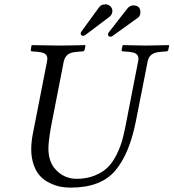

<svg xmlns="http://www.w3.org/2000/svg" viewBox="-20 -855 800 885"><path d="M306.2 9.8Q280.3 9.8 257.8 5.4Q236.3 1.5 210 -11.2Q184.6 -22.9 166.5 -42Q147.5 -61.5 136.2 -92.8Q124 -126.5 124 -166Q124 -200.2 130.9 -235.8L196.8 -571.8Q196.8 -573.2 197.5 -577.9Q198.2 -582.5 198.2 -585Q198.2 -599.1 187.5 -606.9Q177.7 -613.8 152.8 -616.2L127.9 -618.2Q120.1 -618.2 122.1 -626L125 -645L127.9 -647Q208 -645 249 -645Q292 -645 372.1 -647L374 -645L370.1 -626Q368.2 -618.2 360.8 -618.2L335.9 -616.2Q306.2 -614.3 292.5 -603.5Q279.3 -593.3 273.9 -571.8L214.8 -269Q203.1 -201.2 203.1 -170.9Q203.1 -115.7 230 -81.1Q270.5 -30.8 334 -30.8Q379.9 -30.8 418 -46.4Q454.6 -61.5 477.5 -84.5Q499.5 -106.4 517.6 -142.6Q534.2 -176.3 543 -207.5Q551.3 -237.3 559.1 -276.9L616.2 -569.8Q618.2 -577.1 618.2 -584Q618.2 -599.1 607.4 -606.9Q597.7 -613.8 573.2 -616.2L546.9 -618.2Q539.1 -618.2 541 -626L544.9 -645L546.9 -647Q627 -645 651.9 -645Q677.7 -645 757.8 -647L759.8 -645L755.9 -626Q753.9 -618.2 747.1 -618.2L722.2 -616.2Q692.4 -614.3 678.2 -603Q663.6 -591.8 660.2 -569.8L606 -294.9Q576.2 -145 511.2 -68.4Q444.8 9.8 306.2 9.8ZM466.8 -835Q478 -835 487.8 -826.7Q498 -817.9 498 -805.2Q498 -788.1 484.9 -777.8L371.1 -691.9Q365.7 -689.9 362.8 -689.9Q352.1 -689.9 352.1 -701.2Q352.1 -706.1 354 -708L438 -823.2Q446.8 -835 466.8 -835ZM613.8 -772 497.1 -688Q494.6 -686 488.8 -686Q478 -686 478 -695.8Q478 -702.1 480 -704.1L568.8 -817.9Q580.1 -830.1 594.2 -830.1Q627 -830.1 627 -798.8Q627 -779.3 613.8 -772Z"/></svg>

Font: Linux Libertine G
Style: Italic
Weight: 400
Italic angle: -12°
Designer: Philipp H. Poll
Foundry: Philipp H. Poll
Version: Version 5.1.3